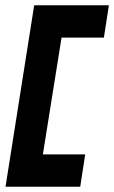

<svg xmlns="http://www.w3.org/2000/svg" viewBox="-20 -640 434 730"><path d="M1 70H285L304 -53H143L214 -497H375L394 -620H110Z"/></svg>

Font: Charger Pro
Style: UltraObl
Weight: 900
Designer: Jasper
Foundry: Cannot Into Space Fonts
Version: Version 1.09